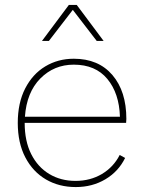

<svg xmlns="http://www.w3.org/2000/svg" viewBox="-20 -748 582 778"><path d="M287 10Q219 10 166 -21Q113 -52 82.5 -110.5Q52 -169 52 -250Q52 -331 82 -389.5Q112 -448 163.5 -479Q215 -510 279 -510Q379 -510 435.5 -444Q492 -378 492 -266Q492 -258 491 -250H80Q80 -176 106.5 -123.5Q133 -71 179.5 -43Q226 -15 286 -15Q346 -15 393 -43Q440 -71 465 -120L487 -108Q460 -53 407 -21.5Q354 10 287 10ZM279 -486Q199 -486 143.5 -430Q88 -374 81 -275H466Q463 -370 415 -428Q367 -486 279 -486ZM400 -582H372L275 -708L178 -582H150L259 -728H291Z"/></svg>

Font: Work Sans ExtraLight
Style: Regular
Weight: 200
Designer: Wei Huang
Foundry: Wei Huang
Version: Version 2.010; ttfautohint (v1.8.3)